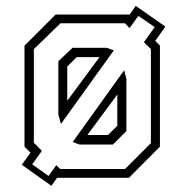

<svg xmlns="http://www.w3.org/2000/svg" viewBox="-20 -588 619 635"><path d="M150 26.5 52 -43 81 -83 61 -103V-437L164 -540H406.5H409L429 -568.5L527 -500L493.5 -453L509 -437V-103L406.5 0H169L167 2.5ZM269 -141.5H337L368 -172V-275.5ZM140.5 -6 166 -41.5 179 -29H393.5L479 -114.5V-425.5L456 -448.5L491.5 -498.5L437.5 -535.5L408.5 -495L393.5 -511H180L92 -425.5V-116L118.5 -89L86.5 -44.5ZM243 -110 220.5 -118.5 390.5 -355.5 398 -327.5V-154.5L353.5 -110ZM181.5 -178 173 -209.5V-385.5L220 -430H332.5L356.5 -421.5ZM202.5 -255 309 -399H233.5L202.5 -368Z"/></svg>

Font: Tourney Thin Light
Style: Regular
Weight: 300
Version: Version 1.015